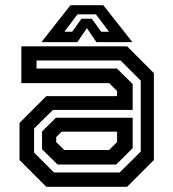

<svg xmlns="http://www.w3.org/2000/svg" viewBox="-20 -718 666 738"><path d="M158 0 55 -103V-245.5L158 -348.5H430V-368L399.5 -398.5H62V-540H468.5L571.5 -437V-103L468.5 0ZM201.5 -85.5 141.5 -144.5V-212.5L195 -265.5H490V-148.5L426.5 -85.5ZM187.5 -55H440L521 -135.5V-408L443.5 -485.5H120.5V-454.5H429.5L490 -395V-295.5H183.5L111 -224V-131.5ZM227 -141.5H399.5L430 -172V-212H217L196 -191V-172ZM251 -698H377L489 -556H350.5L314 -610L277.5 -556H139ZM278 -663 227.5 -596H257.5L293 -646H333L369 -596H399L348.5 -663Z"/></svg>

Font: Tourney SemiBold
Style: Regular
Weight: 600
Version: Version 1.015